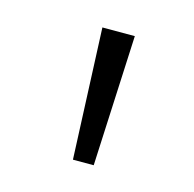

<svg xmlns="http://www.w3.org/2000/svg" viewBox="-53 -783 370 366"><g transform="rotate(15 131.5 -600.0)"><path d="M119 -471H160L172 -729H108Z"/></g></svg>

Font: Noto Sans Devanagari Condensed Light
Style: Regular
Weight: 300
Width: 3
Designer: Jelle Bosma - Monotype Design Team
Foundry: Monotype Imaging Inc.
Version: Version 2.004